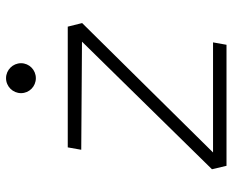

<svg xmlns="http://www.w3.org/2000/svg" viewBox="-86 -672 759 626"><g transform="rotate(-90 293.0 -359.5)"><path d="M530.3 -470.7 518.6 -517.6H125L117.2 -473.6L469.7 -471.2L53.7 -47.4L64.9 0H459.5L467.3 -43.9H108.4ZM350.6 -621.6C377.4 -621.6 399.4 -643.1 399.4 -669.9C399.4 -696.8 377.4 -718.8 350.6 -718.8C323.7 -718.8 301.8 -696.8 301.8 -669.9C301.8 -643.1 323.7 -621.6 350.6 -621.6Z"/></g></svg>

Font: Cascadia Code PL ExtraLight
Style: Italic
Weight: 200
Italic angle: -10°
Monospace: yes
Designer: Aaron Bell
Foundry: Saja Typeworks
Version: Version 2404.023